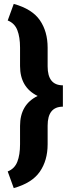

<svg xmlns="http://www.w3.org/2000/svg" viewBox="-20 -800 365 996"><path d="M306.2 -246.6Q227.1 -246.6 227.1 -148.4V-51.8Q227.1 32.2 186.5 90.8Q146 149.4 51.3 175.8L20 89.4Q55.7 75.2 69.8 39.3Q84 3.4 84 -51.8V-147Q84 -257.8 175.3 -302.2Q84 -346.7 84 -457.5V-552.7Q84 -607.9 69.8 -643.8Q55.7 -679.7 20 -693.8L51.3 -779.8Q146.5 -753.4 186.8 -695.1Q227.1 -636.7 227.1 -552.7V-455.6Q227.1 -357.4 306.2 -357.4Z"/></svg>

Font: Mardoto Black
Style: Regular
Weight: 900
Designer: Christian Robertson, Vahan Hovhannisyan
Foundry: Google
Version: Version 1.000